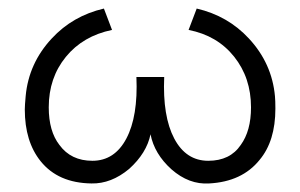

<svg xmlns="http://www.w3.org/2000/svg" viewBox="-20 -422 702 449"><path d="M623 -197Q624 -187 624 -168Q624 -92 587 -48Q546 3 469 7Q422 10 381 -26Q341 -62 332 -108Q323 -64 282 -27Q240 8 194 7Q116 6 75 -45Q38 -91 38 -166Q38 -175 40 -197Q47 -274 101 -332Q150 -385 223 -402L242 -352Q174 -338 134 -289Q94 -240 94 -171Q94 -115 119 -83Q146 -46 196 -46Q248 -46 275.5 -98Q303 -150 299 -242H364Q360 -150 387.5 -98Q415 -46 467 -46Q518 -46 543 -83Q567 -116 567 -171Q567 -240 527.5 -289.5Q488 -339 421 -352L440 -402Q513 -385 562 -332Q616 -274 623 -197Z"/></svg>

Font: GFS Neohellenic Rg
Style: Regular
Weight: 400
Designer: Takis Katsoulidis and George D. Matthiopoulos
Foundry: Takis Katsoulidis and George D. Matthiopoulos
Version: Version 1.0